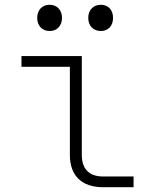

<svg xmlns="http://www.w3.org/2000/svg" viewBox="-20 -785 640 805"><path d="M403 -655C434 -655 454 -677 454 -710C454 -743 434 -765 403 -765C371 -765 350 -743 350 -710C350 -677 371 -655 403 -655ZM188 -655C219 -655 240 -677 240 -710C240 -743 219 -765 188 -765C157 -765 136 -743 136 -710C136 -677 157 -655 188 -655ZM413 0H540V-45H413C354 -45 323 -76 323 -135V-550H70V-505H273V-135C273 -48 323 0 413 0Z"/></svg>

Font: JetBrains Mono Thin
Style: Regular
Weight: 100
Monospace: yes
Designer: Philipp Nurullin, Konstantin Bulenkov
Foundry: JetBrains
Version: Version 2.305